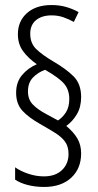

<svg xmlns="http://www.w3.org/2000/svg" viewBox="-20 -780 390 762"><path d="M44 -412Q44 -454 67.5 -482Q91 -510 126 -525Q92 -549 71.5 -577Q51 -605 51 -644Q51 -696 87 -728Q123 -760 184 -760Q216 -760 242 -752.5Q268 -745 292 -732L273 -693Q253 -704 231.5 -711.5Q210 -719 185 -719Q146 -719 123 -700Q100 -681 100 -646Q100 -608 124 -585Q148 -562 190 -537Q242 -507 272 -477Q302 -447 302 -395Q302 -355 285 -326.5Q268 -298 243 -280Q272 -256 287 -230.5Q302 -205 302 -171Q302 -111 262.5 -74.5Q223 -38 155 -38Q121 -38 91 -45.5Q61 -53 40 -67V-116Q61 -101 92 -90.5Q123 -80 154 -80Q200 -80 226 -105Q252 -130 252 -169Q252 -199 238 -218Q224 -237 199 -252.5Q174 -268 139 -288Q93 -314 68.5 -341Q44 -368 44 -412ZM91 -417Q91 -385 110.5 -365Q130 -345 164 -327L210 -302Q228 -313 241.5 -334Q255 -355 255 -387Q255 -423 235 -447Q215 -471 159 -503Q131 -493 111 -472.5Q91 -452 91 -417Z"/></svg>

Font: Noto Sans Hebrew ExtraCondensed Light
Style: Regular
Weight: 300
Width: 2
Designer: Monotype Design Team
Foundry: Monotype Imaging Inc.
Version: Version 2.004; ttfautohint (v1.8.4.7-5d5b)